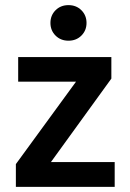

<svg xmlns="http://www.w3.org/2000/svg" viewBox="-20 -730 509 750"><path d="M247.5 -710Q278 -710 298 -690Q318 -670 318 -640.5Q318 -611 298 -591Q278 -571 247.5 -571Q217 -571 197 -591Q177 -611 177 -640.5Q177 -670 197 -690Q217 -710 247.5 -710ZM428 0H42V-89L277 -411H51V-507H415V-423L179 -97H428Z"/></svg>

Font: Hind Mysuru SemiBold
Style: Regular
Weight: 600
Designer: Manushi Parikh, Hitesh Malaviya
Foundry: Indian Type Foundry
Version: Version 0.703;PS 1.0;hotconv 1.0.86;makeotf.lib2.5.63406